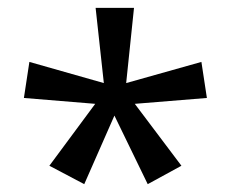

<svg xmlns="http://www.w3.org/2000/svg" viewBox="-20 -780 591 490"><path d="M322 -760 302 -568 494 -622 508 -530 324 -515 443 -357 357 -310 272 -485 195 -310 106 -357 223 -515 41 -530 55 -622 245 -568 224 -760Z"/></svg>

Font: Noto Sans Carian
Style: Regular
Weight: 400
Designer: Monotype Design Team
Foundry: Monotype Imaging Inc.
Version: Version 2.002; ttfautohint (v1.8.4.7-5d5b)